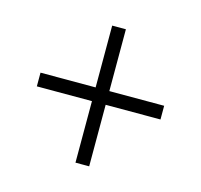

<svg xmlns="http://www.w3.org/2000/svg" viewBox="-77 -671 667 636"><g transform="rotate(15 257.0 -353.0)"><path d="M280 -376V-588H233V-376H44V-329H233V-118H280V-329H468V-376Z"/></g></svg>

Font: Noto Sans Ethiopic SemiCondensed Light
Style: Regular
Weight: 300
Width: 4
Designer: Monotype Design Team
Foundry: Monotype Imaging Inc.
Version: Version 2.102